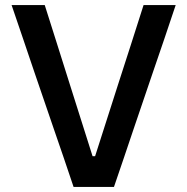

<svg xmlns="http://www.w3.org/2000/svg" viewBox="-20 -733 735 753"><path d="M268.5 0Q250.5 -53.5 230 -114Q209 -174.5 191.5 -226L115 -449.5Q95.5 -507 71.5 -578Q47.5 -649 25.5 -713H155.5Q179 -639.5 205.2 -556.2Q231.5 -473 254.5 -400L343 -120.5H353L443 -401.5Q467 -476 493 -556.5Q518.5 -637 543 -713H669Q647.5 -648.5 623.8 -578.5Q600 -508.5 580 -450.5L503.5 -225.5Q486 -173.5 465.8 -113.8Q445.5 -54 427 0Z"/></svg>

Font: Heraclito Medium
Style: Regular
Weight: 500
Designer: Kostas Bartsokas (font) & Cristiano Sobral (main changes)
Foundry: Kostas Bartsokas (font) & Cristiano Sobral (main changes)
Version: Version 1.00;July 8, 2020;FontCreator 13.0.0.2655 64-bit